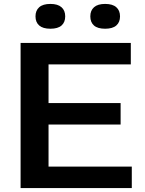

<svg xmlns="http://www.w3.org/2000/svg" viewBox="-20 -959 740 979"><path d="M227.5 -109.5H652V0H85V-740H647V-630.5H227.5V-433.5H595V-324H227.5ZM161 -875.5Q161 -905.5 180 -922.2Q199 -939 237 -939Q274.5 -939 293.5 -922.2Q312.5 -905.5 312.5 -875.5Q312.5 -845.5 293.8 -829Q275 -812.5 237 -812.5Q199 -812.5 180 -829Q161 -845.5 161 -875.5ZM440.5 -875.5Q440.5 -905.5 459.5 -922.2Q478.5 -939 516 -939Q554 -939 573 -922.2Q592 -905.5 592 -875.5Q592 -845.5 573 -829Q554 -812.5 516 -812.5Q478 -812.5 459.2 -829Q440.5 -845.5 440.5 -875.5Z"/></svg>

Font: Encode Sans Expanded SemiBold
Style: Regular
Weight: 600
Width: 7
Designer: Multiple Designers
Foundry: Impallari Type
Version: Version 2.000